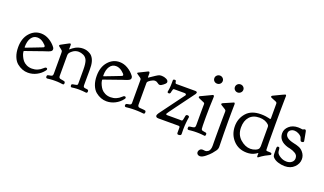

<svg xmlns="http://www.w3.org/2000/svg" viewBox="-87 -1282 3510 2081"><g transform="rotate(20 1668.5 -241.5)"><path d="M22.5 -206.1Q22.5 -307.6 76.2 -369.1Q129.9 -430.7 207 -430.7Q256.8 -430.7 302.7 -403.3Q348.6 -376 378.9 -335Q386.7 -325.2 386.7 -313.5V-311.5Q386.7 -302.7 381.8 -295.9Q377 -289.1 366.2 -283.7Q355.5 -278.3 347.7 -275.4Q339.8 -272.5 324.7 -267.6Q309.6 -262.7 305.7 -261.7Q101.6 -191.4 96.7 -188.5Q92.8 -186.5 92.8 -182.6Q92.8 -176.8 95.7 -163.1Q98.6 -149.4 108.9 -127Q119.1 -104.5 134.3 -85.4Q149.4 -66.4 177.7 -52.2Q206.1 -38.1 241.2 -38.1Q309.6 -38.1 360.4 -86.9Q374 -100.6 382.8 -100.6Q399.4 -100.6 399.4 -85.9Q399.4 -80.1 391.6 -70.3Q360.4 -29.3 313.5 -5.4Q266.6 18.6 214.8 18.6Q181.6 18.6 149.9 6.8Q118.2 -4.9 88.4 -29.3Q58.6 -53.7 40.5 -99.6Q22.5 -145.5 22.5 -206.1ZM290 -309.6Q290 -322.3 255.9 -349.1Q221.7 -376 184.6 -376Q140.6 -376 114.7 -337.9Q88.9 -299.8 88.9 -233.4Q88.9 -225.6 93.8 -225.6Q95.7 -225.6 187 -261.2Q278.3 -296.9 281.2 -297.9Q290 -302.7 290 -309.6Z M548.8 -377Q548.8 -373 551.8 -373H552.7Q553.7 -373 560.1 -378.9Q566.4 -384.8 578.1 -393.6Q589.8 -402.3 605.5 -411.1Q621.1 -419.9 643.6 -426.3Q666 -432.6 690.4 -432.6H692.4Q712.9 -432.6 732.9 -427.2Q752.9 -421.9 775.9 -407.7Q798.8 -393.6 814.5 -363.3Q830.1 -333 834 -289.1Q835.9 -272.5 835.9 -238.3Q835.9 -234.4 835.9 -219.2Q835.9 -204.1 835.4 -165Q835 -126 835 -65.4V-63.5Q835 -58.6 835.9 -54.2Q836.9 -49.8 837.4 -47.4Q837.9 -44.9 840.8 -42.5Q843.8 -40 845.2 -39.1Q846.7 -38.1 852.1 -36.6Q857.4 -35.2 859.9 -35.2Q862.3 -35.2 870.6 -34.2Q878.9 -33.2 882.8 -32.2Q897.5 -30.3 897.5 -13.7Q897.5 5.9 881.8 5.9Q878.9 5.9 868.2 4.4Q857.4 2.9 838.4 1.5Q819.3 0 797.9 0Q785.2 0 772.5 0.5Q759.8 1 750.5 2Q741.2 2.9 733.4 3.9Q725.6 4.9 720.7 5.9H715.8Q702.1 5.9 702.1 -13.7Q702.1 -24.4 708 -27.3Q713.9 -30.3 739.3 -34.2Q748 -36.1 753.9 -37.1Q763.7 -39.1 767.1 -43.5Q770.5 -47.9 770.5 -60.5V-215.8Q770.5 -289.1 756.8 -324.2Q742.2 -357.4 712.9 -370.6Q683.6 -383.8 657.2 -383.8Q619.1 -383.8 588.9 -360.4Q558.6 -336.9 554.7 -319.3Q552.7 -311.5 552.7 -305.7V-69.3V-66.4Q552.7 -41 575.2 -38.1Q619.1 -31.2 623 -27.3Q628.9 -22.5 628.9 -10.7Q628.9 6.8 616.2 6.8Q615.2 6.8 609.9 6.3Q604.5 5.9 595.7 4.9Q586.9 3.9 576.2 2.4Q565.4 1 551.3 0.5Q537.1 0 523.4 0Q509.8 0 496.1 0.5Q482.4 1 472.2 2Q461.9 2.9 454.1 3.9Q446.3 4.9 441.4 5.4Q436.5 5.9 435.5 5.9Q418.9 5.9 418.9 -11.7Q418.9 -25.4 425.3 -28.8Q431.6 -32.2 458 -36.1Q475.6 -39.1 480 -46.9Q484.4 -54.7 484.4 -70.3V-308.6Q484.4 -326.2 479.5 -332.5Q474.6 -338.9 439.5 -365.2Q433.6 -371.1 433.6 -375V-376Q433.6 -380.9 440.4 -385.3Q447.3 -389.6 482.4 -408.2Q509.8 -422.9 528.3 -432.6Q534.2 -436.5 538.1 -436.5Q549.8 -436.5 549.8 -421.9V-382.8Q549.8 -381.8 548.8 -378.9Z M928.7 -206.1Q928.7 -307.6 982.4 -369.1Q1036.1 -430.7 1113.3 -430.7Q1163.1 -430.7 1209 -403.3Q1254.9 -376 1285.2 -335Q1293 -325.2 1293 -313.5V-311.5Q1293 -302.7 1288.1 -295.9Q1283.2 -289.1 1272.5 -283.7Q1261.7 -278.3 1253.9 -275.4Q1246.1 -272.5 1231 -267.6Q1215.8 -262.7 1211.9 -261.7Q1007.8 -191.4 1002.9 -188.5Q999 -186.5 999 -182.6Q999 -176.8 1002 -163.1Q1004.9 -149.4 1015.1 -127Q1025.4 -104.5 1040.5 -85.4Q1055.7 -66.4 1084 -52.2Q1112.3 -38.1 1147.5 -38.1Q1215.8 -38.1 1266.6 -86.9Q1280.3 -100.6 1289.1 -100.6Q1305.7 -100.6 1305.7 -85.9Q1305.7 -80.1 1297.9 -70.3Q1266.6 -29.3 1219.7 -5.4Q1172.9 18.6 1121.1 18.6Q1087.9 18.6 1056.2 6.8Q1024.4 -4.9 994.6 -29.3Q964.8 -53.7 946.8 -99.6Q928.7 -145.5 928.7 -206.1ZM1196.3 -309.6Q1196.3 -322.3 1162.1 -349.1Q1127.9 -376 1090.8 -376Q1046.9 -376 1021 -337.9Q995.1 -299.8 995.1 -233.4Q995.1 -225.6 1000 -225.6Q1002 -225.6 1093.3 -261.2Q1184.6 -296.9 1187.5 -297.9Q1196.3 -302.7 1196.3 -309.6Z M1459 -377Q1460 -377 1480.5 -391.1Q1501 -405.3 1526.4 -421.9Q1551.8 -438.5 1563.5 -442.4Q1575.2 -446.3 1592.8 -446.3Q1620.1 -446.3 1645.5 -434.1Q1670.9 -421.9 1670.9 -402.3V-401.4Q1670.9 -395.5 1667 -389.6Q1663.1 -383.8 1660.2 -380.9Q1657.2 -377.9 1650.4 -372.1L1643.6 -366.2Q1642.6 -366.2 1633.3 -358.9Q1624 -351.6 1617.2 -348.6Q1610.4 -345.7 1602.5 -345.7Q1590.8 -345.7 1575.7 -358.4Q1560.5 -371.1 1543 -371.1Q1521.5 -371.1 1497.1 -355.5Q1472.7 -339.8 1465.8 -330.1Q1461.9 -324.2 1461.9 -311.5V-72.3V-68.4Q1461.9 -40 1486.3 -38.1Q1496.1 -37.1 1512.7 -36.1Q1543 -34.2 1551.3 -30.8Q1559.6 -27.3 1559.6 -13.7Q1559.6 5.9 1545.9 5.9Q1544.9 5.9 1539.6 5.4Q1534.2 4.9 1524.4 3.9Q1514.6 2.9 1502.9 2Q1491.2 1 1475.1 0.5Q1459 0 1444.3 0Q1428.7 0 1413.1 0.5Q1397.5 1 1385.3 2Q1373 2.9 1363.8 3.9Q1354.5 4.9 1349.1 5.4Q1343.8 5.9 1342.8 5.9Q1326.2 5.9 1326.2 -10.7Q1326.2 -19.5 1330.1 -23.9Q1334 -28.3 1337.9 -29.8Q1341.8 -31.2 1353 -32.7Q1364.3 -34.2 1371.1 -36.1Q1389.6 -40 1389.6 -59.6V-325.2Q1389.6 -331.1 1388.7 -334.5Q1387.7 -337.9 1383.3 -342.3Q1378.9 -346.7 1374.5 -349.6Q1370.1 -352.5 1357.4 -361.3Q1344.7 -370.1 1334 -377.9Q1331.1 -380.9 1330.1 -384.8Q1330.1 -388.7 1370.1 -407.2Q1406.2 -424.8 1435.5 -439.5Q1436.5 -439.5 1438.5 -440.4Q1442.4 -442.4 1444.3 -442.4Q1456.1 -442.4 1456.1 -421.9V-381.8Q1456.1 -377 1459 -377Z M1737.3 -454.1H1743.2Q1754.9 -454.1 1756.3 -435.5Q1757.8 -417 1770.5 -417H1989.3Q2010.7 -417 2010.7 -402.3Q2010.7 -399.4 2004.9 -387.7Q1931.6 -288.1 1848.6 -175.8Q1778.3 -81.1 1778.3 -76.2Q1778.3 -65.4 1793.9 -65.4H1938.5Q1941.4 -65.4 1947.3 -64.9Q1953.1 -64.5 1954.1 -64.5Q1964.8 -64.5 1968.8 -71.3Q1972.7 -78.1 1976.6 -102.5Q1978.5 -116.2 1980.5 -125Q1985.4 -140.6 1998 -140.6Q2021.5 -140.6 2021.5 -124Q2021.5 -123 2020 -115.7Q2018.6 -108.4 2017.1 -95.2Q2015.6 -82 2013.7 -65.4Q2011.7 -48.8 2010.3 -26.4Q2008.8 -3.9 2008.8 18.6Q2008.8 33.2 2009.3 45.4Q2009.8 57.6 2009.8 64.5Q2009.8 71.3 2009.8 73.2Q2009.8 92.8 1979.5 92.8Q1962.9 92.8 1962.9 75.2V14.6Q1962.9 0 1946.3 0H1713.9Q1683.6 0 1683.6 -23.4Q1683.6 -31.2 1697.3 -52.7L1900.4 -328.1Q1907.2 -335 1907.2 -340.8Q1907.2 -355.5 1886.7 -355.5H1767.6Q1759.8 -355.5 1756.3 -349.6Q1752.9 -343.8 1749 -325.2Q1747.1 -315.4 1746.1 -309.6Q1741.2 -293.9 1728.5 -293.9Q1710.9 -293.9 1710.9 -306.6Q1710.9 -307.6 1711.9 -313Q1712.9 -318.4 1714.4 -327.6Q1715.8 -336.9 1717.3 -348.6Q1718.8 -360.4 1719.7 -376.5Q1720.7 -392.6 1720.7 -409.2V-439.5Q1720.7 -454.1 1737.3 -454.1Z M2126 -121.1Q2126 -171.9 2126 -215.8Q2126 -259.8 2126.5 -284.7Q2127 -309.6 2127 -314.5Q2127 -325.2 2119.6 -329.6Q2112.3 -334 2059.6 -355.5Q2046.9 -360.4 2046.9 -368.2Q2046.9 -371.1 2048.3 -374Q2049.8 -377 2053.2 -378.9Q2056.6 -380.9 2059.6 -382.3Q2062.5 -383.8 2067.4 -385.7Q2072.3 -387.7 2074.2 -388.7Q2183.6 -441.4 2184.6 -441.4H2185.5Q2199.2 -441.4 2199.2 -424.8L2198.2 -392.6Q2196.3 -360.4 2194.8 -306.2Q2193.4 -252 2193.4 -198.2V-165Q2193.4 -72.3 2196.3 -55.7Q2199.2 -39.1 2215.8 -37.1Q2245.1 -33.2 2252.9 -30.3Q2260.7 -27.3 2260.7 -15.6Q2260.7 5.9 2249 5.9Q2248 5.9 2243.2 5.4Q2238.3 4.9 2229.5 3.9Q2220.7 2.9 2210 2Q2199.2 1 2185.1 0.5Q2170.9 0 2157.2 0Q2143.6 0 2128.9 0.5Q2114.3 1 2104 2Q2093.8 2.9 2085 3.9Q2076.2 4.9 2071.3 5.4Q2066.4 5.9 2065.4 5.9Q2049.8 5.9 2049.8 -10.7Q2049.8 -27.3 2056.2 -30.3Q2062.5 -33.2 2099.6 -38.1Q2117.2 -41 2121.6 -49.3Q2126 -57.6 2126 -74.2ZM2135.7 -618.2Q2135.7 -637.7 2150.4 -651.4Q2165 -665 2184.6 -665Q2204.1 -665 2218.3 -651.4Q2232.4 -637.7 2232.4 -619.1Q2232.4 -598.6 2218.3 -585Q2204.1 -571.3 2183.6 -571.3Q2163.1 -571.3 2149.4 -584.5Q2135.7 -597.7 2135.7 -618.2Z M2368.2 -101.6Q2368.2 -157.2 2368.7 -205.1Q2369.1 -252.9 2369.6 -280.8Q2370.1 -308.6 2370.1 -314.5Q2370.1 -319.3 2369.6 -322.3Q2369.1 -325.2 2368.7 -327.6Q2368.2 -330.1 2365.2 -333Q2362.3 -335.9 2360.4 -337.9Q2358.4 -339.8 2352.5 -343.3Q2346.7 -346.7 2342.3 -349.6Q2337.9 -352.5 2328.1 -358.4Q2318.4 -364.3 2310.5 -369.1Q2301.8 -373 2301.8 -380.9Q2301.8 -387.7 2314 -393.6Q2326.2 -399.4 2421.9 -440.4Q2425.8 -442.4 2428.7 -442.4Q2438.5 -442.4 2438.5 -425.8Q2438.5 -420.9 2438 -396.5Q2437.5 -372.1 2437 -329.1Q2436.5 -286.1 2436.5 -235.4Q2436.5 -156.2 2437.5 -88.4Q2438.5 -20.5 2439.5 18.1Q2440.4 56.6 2440.4 65.4Q2440.4 87.9 2425.8 109.4Q2412.1 128.9 2393.6 150.9Q2375 172.9 2338.9 202.1Q2302.7 231.4 2276.4 231.4Q2259.8 231.4 2249 221.7Q2238.3 211.9 2238.3 197.3Q2238.3 181.6 2250 168Q2261.7 154.3 2282.2 154.3Q2288.1 154.3 2297.9 155.8Q2307.6 157.2 2312.5 157.2Q2320.3 157.2 2328.6 154.3Q2336.9 151.4 2346.7 144Q2356.4 136.7 2362.8 119.6Q2369.1 102.5 2369.1 78.1Q2369.1 73.2 2368.7 50.3Q2368.2 27.3 2368.2 -13.2Q2368.2 -53.7 2368.2 -101.6ZM2377.9 -603.5Q2377.9 -624 2392.1 -637.7Q2406.2 -651.4 2426.8 -651.4Q2446.3 -651.4 2460.4 -638.2Q2474.6 -625 2474.6 -605.5Q2474.6 -585.9 2460 -571.8Q2445.3 -557.6 2425.8 -557.6Q2406.2 -557.6 2392.1 -570.8Q2377.9 -584 2377.9 -603.5Z M2744.1 -382.8Q2669.9 -382.8 2629.9 -337.9Q2589.8 -293 2589.8 -215.8Q2589.8 -130.9 2646.5 -81.1Q2703.1 -31.2 2763.7 -31.2Q2793.9 -31.2 2822.8 -43.5Q2851.6 -55.7 2857.4 -74.2Q2861.3 -89.8 2861.3 -96.7V-321.3Q2861.3 -334 2850.6 -344.7Q2809.6 -382.8 2744.1 -382.8ZM2746.1 -422.9Q2775.4 -422.9 2800.8 -419.4Q2826.2 -416 2839.8 -412.1L2853.5 -408.2Q2861.3 -408.2 2861.3 -417V-585Q2861.3 -587.9 2860.8 -590.3Q2860.4 -592.8 2859.9 -594.7Q2859.4 -596.7 2857.9 -598.6Q2856.4 -600.6 2855.5 -601.6Q2854.5 -602.5 2851.1 -604.5Q2847.7 -606.4 2845.2 -607.9Q2842.8 -609.4 2837.4 -611.3Q2832 -613.3 2827.6 -615.2Q2823.2 -617.2 2815.4 -620.1Q2807.6 -623 2800.8 -626Q2782.2 -630.9 2782.2 -641.6Q2782.2 -647.5 2791 -653.3Q2916 -713.9 2919.9 -713.9Q2931.6 -713.9 2931.6 -700.2Q2931.6 -690.4 2930.7 -648.9Q2929.7 -607.4 2929.2 -534.7Q2928.7 -461.9 2928.7 -376Q2928.7 -108.4 2931.6 -82Q2931.6 -79.1 2932.1 -77.6Q2932.6 -76.2 2933.6 -74.7Q2934.6 -73.2 2936 -72.3Q2937.5 -71.3 2939.9 -70.8Q2942.4 -70.3 2944.3 -69.8Q2946.3 -69.3 2950.7 -69.3Q2955.1 -69.3 2958.5 -69.3Q2961.9 -69.3 2967.8 -68.8Q2973.6 -68.4 2978.5 -68.4Q2998 -68.4 2998 -53.7Q2998 -46.9 2992.7 -43Q2987.3 -39.1 2970.2 -31.7Q2953.1 -24.4 2938.5 -15.6Q2918.9 -4.9 2903.3 6.3Q2887.7 17.6 2880.9 22.9Q2874 28.3 2870.1 28.3Q2862.3 28.3 2862.3 17.6V-14.6Q2862.3 -17.6 2859.4 -17.6L2853.5 -13.7Q2848.6 -9.8 2838.9 -3.9Q2829.1 2 2815.9 7.8Q2802.7 13.7 2782.7 17.6Q2762.7 21.5 2741.2 21.5Q2644.5 21.5 2583.5 -44.4Q2522.5 -110.4 2522.5 -207Q2522.5 -293.9 2578.6 -358.4Q2634.8 -422.9 2745.1 -422.9Z M3030.3 -308.6Q3030.3 -355.5 3069.8 -391.1Q3109.4 -426.8 3173.8 -426.8Q3187.5 -426.8 3198.7 -425.3Q3210 -423.8 3216.3 -422.9Q3222.7 -421.9 3223.6 -421.9Q3227.5 -421.9 3235.4 -426.8Q3243.2 -431.6 3249 -431.6Q3260.7 -431.6 3264.6 -413.1Q3267.6 -398.4 3272.5 -372.1Q3277.3 -345.7 3280.8 -327.6Q3284.2 -309.6 3284.2 -307.6Q3284.2 -292 3260.7 -292Q3251 -292 3246.6 -299.3Q3242.2 -306.6 3238.3 -320.3Q3234.4 -334 3229.5 -340.8Q3218.8 -355.5 3194.8 -367.7Q3170.9 -379.9 3147.5 -379.9Q3121.1 -379.9 3102.5 -365.2Q3084 -350.6 3084 -327.1Q3084 -277.3 3163.1 -254.9Q3172.9 -252 3192.4 -247.6Q3211.9 -243.2 3222.7 -240.2Q3233.4 -237.3 3248.5 -231.4Q3263.7 -225.6 3275.4 -216.8Q3287.1 -208 3297.9 -195.3Q3328.1 -160.2 3328.1 -116.2Q3328.1 -63.5 3286.6 -22.5Q3245.1 18.6 3175.8 18.6Q3137.7 18.6 3098.1 5.9Q3058.6 -6.8 3038.1 -31.2Q3026.4 -43.9 3026.4 -65.4Q3026.4 -81.1 3025.9 -100.6Q3025.4 -120.1 3025.4 -125Q3025.4 -144.5 3028.8 -150.4Q3032.2 -156.2 3043 -156.2Q3053.7 -156.2 3056.6 -147.5Q3059.6 -138.7 3060.5 -121.6Q3061.5 -104.5 3066.4 -93.8Q3075.2 -74.2 3107.9 -54.7Q3140.6 -35.2 3179.7 -35.2Q3213.9 -35.2 3237.3 -53.7Q3260.7 -72.3 3260.7 -101.6Q3260.7 -120.1 3252.4 -134.3Q3244.1 -148.4 3226.6 -157.7Q3209 -167 3198.2 -171.4Q3187.5 -175.8 3164.1 -181.6L3140.6 -186.5Q3030.3 -218.8 3030.3 -308.6Z"/></g></svg>

Font: Goudy Bookletter 1911
Style: Regular
Weight: 400
Version: Version 2010.07.03